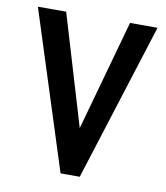

<svg xmlns="http://www.w3.org/2000/svg" viewBox="-74 -685 647 749"><g transform="rotate(10 250.0 -310.5)"><path d="M216 2 16 -623H128L259 -185L381 -623H490L292 2Z"/></g></svg>

Font: Ligconsolata
Style: Bold
Weight: 700
Monospace: yes
Designer: Raph Levien, Cyreal, Brenton Simpson
Foundry: Raph Levien, Cyreal, Google
Version: Version 3.001; ttfautohint (v1.8.2.53-6de2)